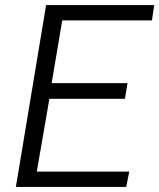

<svg xmlns="http://www.w3.org/2000/svg" viewBox="-20 -742 632 762"><path d="M163 -722H592L583 -661H227L185 -412H486L476 -350H176L126 -61H493L481 0H43Z"/></svg>

Font: Nebula Sans Book
Style: Regular
Weight: 400
Italic angle: -9°
Designer: Paul D. Hunt for Adobe (as Source Sans)
Foundry: Nebula Entertainment & Broadcasting LLC
Version: Version 1.010